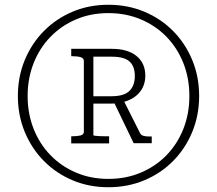

<svg xmlns="http://www.w3.org/2000/svg" viewBox="-20 -758 911 806"><path d="M435 -7Q509 -7 571.5 -33.5Q634 -60 679.5 -107Q725 -154 750 -217.5Q775 -281 775 -355Q775 -429 750 -492.5Q725 -556 679.5 -603Q634 -650 571.5 -676.5Q509 -703 435 -703Q361 -703 299 -676.5Q237 -650 191.5 -603Q146 -556 121 -492.5Q96 -429 96 -355Q96 -281 121 -217.5Q146 -154 191.5 -107Q237 -60 299 -33.5Q361 -7 435 -7ZM435 28Q354 28 285 -1Q216 -30 164.5 -82Q113 -134 84 -204Q55 -274 55 -355Q55 -436 84 -506Q113 -576 164.5 -628Q216 -680 285 -709Q354 -738 435 -738Q516 -738 585.5 -709Q655 -680 706.5 -628Q758 -576 787 -506Q816 -436 816 -355Q816 -274 787 -204Q758 -134 706.5 -82Q655 -30 585.5 -1Q516 28 435 28ZM279 -156V-186H285Q305 -186 318.5 -189.5Q332 -193 332 -205V-502Q332 -514 318.5 -518Q305 -522 284 -522H279V-553H450Q516 -553 553 -523Q590 -493 590 -440Q590 -414 580 -392.5Q570 -371 551 -355.5Q532 -340 504.5 -331.5Q477 -323 443 -323H372V-191Q372 -189 379.5 -188Q387 -187 398 -186.5Q409 -186 420 -186H438V-156ZM450 -520H372V-354H448Q501 -354 523.5 -376.5Q546 -399 546 -439Q546 -480 523.5 -500Q501 -520 450 -520ZM453 -340 492 -350 567 -201Q571 -191 581.5 -188Q592 -185 605 -185H617V-157H541Z"/></svg>

Font: Roboto Serif Thin
Style: Regular
Weight: 250
Designer: Greg Gazdowicz
Foundry: Commercial Type
Version: Version 1.004